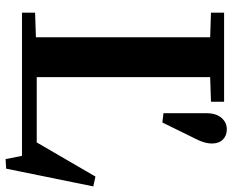

<svg xmlns="http://www.w3.org/2000/svg" viewBox="-94 -696 850 703"><g transform="rotate(90 331.5 -345.0)"><path d="M27 -48 117 -51V-689L27 -692V-740H353V-692L263 -689V-54H502L627 -269L663 -261L598 58L563 60L551 0H27ZM454 -750Q477 -750 491.5 -735.5Q506 -721 506 -695Q506 -669 489 -636L429 -514L395 -518V-675Q395 -711 412 -730.5Q429 -750 454 -750Z"/></g></svg>

Font: Minipax
Style: Bold
Weight: 600
Designer: Raphaël Ronot, Igor Stepanchenko (Cyrillic)
Foundry: steppetype
Version: Version 1.002